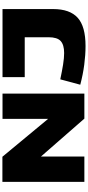

<svg xmlns="http://www.w3.org/2000/svg" viewBox="425 -1166 751 1642"><g transform="rotate(-90 801.0 -345.5)"><path d="M66 0V-701H281L605 -310V-700H821V0H607L283 -371V0ZM897 -35 943 -206Q1013 -191 1069.5 -182Q1126 -173 1168 -173Q1238 -173 1270.5 -202.5Q1303 -232 1303 -306V-510H962V-700H1544V-267Q1544 -125 1470 -57.5Q1396 10 1228 10Q1152 10 1068 -1Q984 -12 897 -35Z"/></g></svg>

Font: Georama Extended ExtraBold
Style: Regular
Weight: 800
Width: 7
Designer: Jean-Baptiste Levee
Foundry: Production Type
Version: Version 1.000